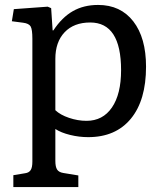

<svg xmlns="http://www.w3.org/2000/svg" viewBox="-20 -541 657 777"><path d="M34 216V168L82 160Q97 158 104 147.5Q111 137 111 113V-384Q111 -422 104 -434Q97 -446 74 -449L28 -455L36 -504L173 -514L187 -508L193 -418H196Q231 -471 275 -496Q319 -521 377 -521Q468 -521 519.5 -454.5Q571 -388 571 -271Q571 -135 509.5 -60.5Q448 14 337 14Q300 14 263.5 5Q227 -4 204 -19V110Q204 134 211 145Q218 156 236 159L297 169V216ZM330 -52Q396 -52 433 -106Q470 -160 470 -257Q470 -450 345 -450Q279 -450 241.5 -410.5Q204 -371 204 -303V-95Q224 -76 259.5 -64Q295 -52 330 -52Z"/></svg>

Font: Literata 12pt
Style: Regular
Weight: 400
Designer: Latin by Veronika Burian and Jose Scaglione. Greek by Irene Vlachou. Cyrillic by Vera Evstafieva.
Foundry: TypeTogether
Version: Version 3.002